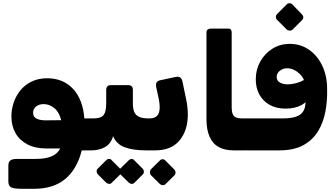

<svg xmlns="http://www.w3.org/2000/svg" viewBox="-20 -928 2088 1195"><path d="M111 247Q71 247 51.5 239Q32 231 32 201V103Q32 80 44.5 70.5Q57 61 86 61H205Q263 61 300 45.5Q337 30 355 -4H267Q199 -4 150.5 -29.5Q102 -55 76.5 -99.5Q51 -144 51 -203Q51 -248 65.5 -290.5Q80 -333 108 -367Q136 -401 178 -421Q220 -441 273 -441Q373 -441 434.5 -375Q496 -309 505 -191H561Q576 -191 576 -176L577 -22Q577 8 547 8H489Q459 126 385.5 186.5Q312 247 193 247ZM263 -179 361 -180Q348 -231 317.5 -255.5Q287 -280 253 -280Q232 -280 216.5 -272.5Q201 -265 193.5 -252.5Q186 -240 186 -226Q186 -200 208 -189.5Q230 -179 263 -179Z M547 8Q532 8 532 -7V-161Q532 -191 562 -191Q609 -191 625 -212Q641 -233 641 -284V-367Q641 -398 670 -398H779Q807 -398 807 -367V-284Q807 -253 815 -232.5Q823 -212 844.5 -201.5Q866 -191 906 -191Q921 -191 921 -176V-22Q921 8 891 8Q808 8 756 -11.5Q704 -31 684 -81Q671 -34 634.5 -13Q598 8 547 8ZM675 210Q669 217 659 216.5Q649 216 641 209L588 156Q582 149 581.5 139Q581 129 588 122L641 69Q649 61 659 61Q669 61 675 69L728 122Q735 129 735.5 139.5Q736 150 729 157ZM816 210Q809 217 799.5 216.5Q790 216 782 209L728 156Q722 149 721.5 138.5Q721 128 728 122L782 69Q790 61 799 61Q808 61 815 69L868 122Q875 129 875.5 139.5Q876 150 869 157Z M892 8Q884 8 880 3.5Q876 -1 876 -8V-163Q876 -177 884 -184Q892 -191 906 -191H910Q942 -191 958 -207.5Q974 -224 974 -262Q974 -272 972.5 -284Q971 -296 969 -308L952 -387Q949 -408 956 -417Q963 -426 979 -429L1073 -449Q1109 -457 1116 -419L1139 -308Q1144 -284 1146.5 -260Q1149 -236 1149 -215Q1149 -116 1097.5 -54Q1046 8 945 8ZM1010 218Q1003 225 992.5 224.5Q982 224 975 217L919 162Q913 155 913 144.5Q913 134 919 126L975 71Q982 63 992 63Q1002 63 1009 71L1064 126Q1072 134 1072.5 144.5Q1073 155 1066 163Z M1505 8H1435Q1379 8 1341 -13Q1303 -34 1284 -78Q1265 -122 1265 -187V-727Q1265 -738 1272.5 -744Q1280 -750 1291 -750H1402Q1412 -750 1417 -743.5Q1422 -737 1422 -727V-259Q1422 -233 1428.5 -218Q1435 -203 1449 -197Q1463 -191 1485 -191H1520Q1535 -191 1535 -176V-22Q1535 8 1505 8Z M1519 8Q1501 8 1495.5 2Q1490 -4 1490 -12.5Q1490 -21 1490 -27V-154Q1490 -173 1495 -182Q1500 -191 1519 -191H1741Q1805 -191 1838 -208.5Q1871 -226 1879 -265.5Q1887 -305 1875 -372L1914 -330Q1896 -296 1856 -274Q1816 -252 1757 -252Q1700 -252 1658 -275.5Q1616 -299 1593.5 -341Q1571 -383 1572 -439Q1573 -498 1601 -547Q1629 -596 1676.5 -625.5Q1724 -655 1783 -655Q1850 -655 1902.5 -619Q1955 -583 1985.5 -519.5Q2016 -456 2016 -375Q2018 -303 2005.5 -235Q1993 -167 1960 -112Q1927 -57 1868 -24.5Q1809 8 1717 8ZM1770 -403Q1796 -403 1823.5 -410.5Q1851 -418 1872 -430Q1862 -452 1845.5 -468Q1829 -484 1809 -493.5Q1789 -503 1768 -503Q1748 -503 1733 -495Q1718 -487 1710 -475Q1702 -463 1702 -449Q1702 -425 1722.5 -414Q1743 -403 1770 -403ZM1801 -744Q1794 -737 1782.5 -737.5Q1771 -738 1764 -745L1705 -804Q1697 -812 1697 -822.5Q1697 -833 1705 -841L1764 -900Q1771 -908 1782 -908Q1793 -908 1800 -900L1857 -841Q1877 -821 1860 -803Z"/></svg>

Font: Rubik ExtraBold
Style: Italic
Weight: 800
Italic angle: -12°
Designer: Hubert and Fischer
Foundry: Hubert and Fischer
Version: Version 2.300;gftools[0.9.30]